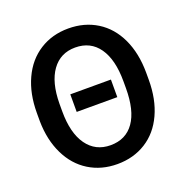

<svg xmlns="http://www.w3.org/2000/svg" viewBox="-130 -842 945 972"><g transform="rotate(-20 342.5 -356.0)"><path d="M454.6 -309.1V-403.8H235.8V-309.1ZM634.3 -336.9V-376.5Q633.8 -480.5 597.2 -558.8Q560.5 -637.2 493.4 -679Q426.3 -720.7 339.4 -720.7Q252.4 -720.7 185.1 -678Q117.7 -635.3 81.1 -556.2Q44.4 -477.1 44.4 -373V-327.6Q45.9 -227.5 83.3 -150.4Q120.6 -73.2 187.5 -31.7Q254.4 9.8 340.3 9.8Q427.7 9.8 494.9 -32.5Q562 -74.7 598.1 -153.6Q634.3 -232.4 634.3 -336.9ZM511.2 -374V-336.9Q511.2 -216.8 467 -154.3Q422.9 -91.8 340.3 -91.8Q259.3 -91.8 213.6 -155.8Q168 -219.7 168 -336.9V-377.9Q168.9 -492.7 214.1 -555.4Q259.3 -618.2 339.4 -618.2Q421.9 -618.2 466.6 -554.4Q511.2 -490.7 511.2 -374Z"/></g></svg>

Font: FAU Chimera Medium
Style: Regular
Weight: 500
Version: Version 1.002;hotconv 1.0.117;makeotfexe 2.5.65602